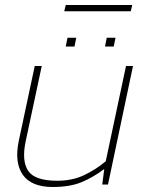

<svg xmlns="http://www.w3.org/2000/svg" viewBox="-20 -738 589 768"><path d="M237 -693 243 -718H509L503 -693ZM243 -552 250 -587H285L278 -552ZM400 -552 407 -587H442L435 -552ZM191 10Q106 10 71.5 -38.5Q37 -87 55 -174L119 -474H147L83 -174Q66 -95 92.5 -55Q119 -15 209 -15Q269 -15 316.5 -37.5Q364 -60 403 -93L484 -474H512L412 0H389L397 -62Q352 -28 305.5 -9Q259 10 191 10Z"/></svg>

Font: Kanit Thin
Style: Italic
Weight: 250
Italic angle: -12°
Designer: Katatrad Team
Foundry: CadsonDemak
Version: Version 2.000; ttfautohint (v1.8.3)